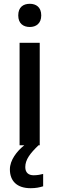

<svg xmlns="http://www.w3.org/2000/svg" viewBox="-20 -764 312 1010"><path d="M137 -744C103 -744 76 -727 76 -683C76 -640 103 -622 137 -622C169 -622 197 -640 197 -683C197 -727 169 -744 137 -744ZM113 115C113 76 138 43 183 0H189V-539H83V0H108C69 31 32 78 32 127C32 188 69 226 141 226C169 226 187 222 207 216V151C195 154 178 158 157 158C130 158 113 144 113 115Z"/></svg>

Font: Noto Sans Arabic UI Md
Style: Regular
Weight: 500
Designer: Monotype Design Team, Nadine Chahine and Nizar Qandah
Foundry: Monotype Imaging Inc.
Version: Version 2.010